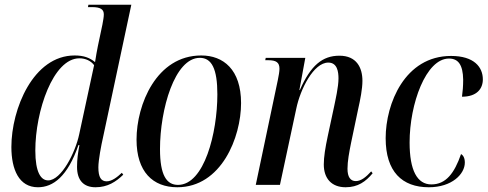

<svg xmlns="http://www.w3.org/2000/svg" viewBox="-20 -780 2057 810"><path d="M140 10C204 10 265 -35 311 -168H315C309 -135 305 -108 305 -76C305 -19 333 10 383 10C434 10 469 -13 500 -43L494 -51C475 -33 452 -15 430 -15C406 -15 395 -33 395 -74C395 -105 407 -167 415 -202L534 -760H353L351 -750H368C405 -750 418 -740 418 -719C418 -708 415 -693 412 -676L393 -586C390 -570 384 -540 381 -518C359 -536 334 -546 295 -546C120 -546 28 -320 28 -160C28 -65 60 10 140 10ZM183 -19C153 -19 129 -52 129 -145C129 -311 204 -534 315 -534C341 -534 364 -523 377 -505L314 -213C298 -137 239 -19 183 -19Z M728 10C914 10 997 -201 997 -345C997 -487 922 -546 829 -546C640 -546 556 -339 556 -191C556 -55 625 10 728 10ZM731 0C683 0 655 -40 655 -151C655 -319 717 -536 823 -536C873 -536 897 -490 897 -382C897 -220 842 0 731 0Z M1438 10C1490 10 1523 -14 1552 -49L1546 -57C1525 -34 1504 -16 1481 -16C1458 -16 1446 -34 1446 -68C1446 -100 1453 -137 1461 -177L1491 -320C1500 -360 1509 -405 1509 -439C1509 -495 1484 -545 1412 -545C1341 -545 1291 -505 1245 -400H1243L1268 -536H1101L1099 -526H1111C1146 -526 1159 -516 1159 -490C1159 -479 1156 -461 1152 -442L1059 0H1161L1230 -322C1247 -404 1303 -516 1365 -516C1403 -516 1408 -477 1408 -449C1408 -413 1395 -358 1390 -333L1363 -207C1352 -156 1346 -117 1346 -86C1346 -27 1379 10 1438 10Z M1789 10C1887 10 1941 -46 1941 -94C1941 -114 1934 -125 1925 -130C1897 -49 1861 -2 1800 -2C1740 -2 1708 -61 1708 -179C1708 -342 1777 -533 1874 -533C1913 -533 1933 -507 1934 -444C1934 -417 1932 -393 1929 -372C1992 -372 2017 -406 2017 -445C2017 -497 1980 -544 1883 -544C1688 -544 1607 -343 1607 -197C1607 -56 1676 10 1789 10Z"/></svg>

Font: Noto Serif Display Condensed Medium
Style: Italic
Weight: 500
Width: 3
Italic angle: -12°
Designer: Monotype Design Team
Foundry: Monotype Imaging Inc.
Version: Version 2.009